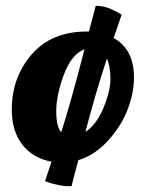

<svg xmlns="http://www.w3.org/2000/svg" viewBox="-20 -550 484 652"><path d="M275 -443H282Q293 -485 305 -530Q308 -530 311 -530Q346 -530 393 -500L366 -421Q435 -383 435 -286Q435 -235 413.5 -178.5Q392 -122 347 -72.5Q302 -23 246 -6Q229 56 223 82Q219 82 205 82Q191 82 152 72L133 65L155 -1Q93 -12 56.5 -58Q20 -104 20 -178Q20 -287 87.5 -365Q155 -443 275 -443ZM188 -101Q221 -204 267 -383Q222 -365 196.5 -295.5Q171 -226 171 -173Q171 -120 188 -101ZM343 -351Q305 -236 270 -102Q308 -127 331.5 -184Q355 -241 355 -283Q355 -325 343 -351Z"/></svg>

Font: Oleo Script
Style: Bold
Weight: 700
Designer: Soytutype
Foundry: Soytutype
Version: Version 1.002